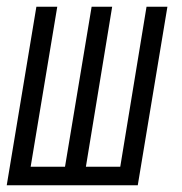

<svg xmlns="http://www.w3.org/2000/svg" viewBox="-21 -550 541 570"><path d="M-1 0 87 -530H149L70 -55H172L251 -530H312L234 -55H336L414 -530H476L388 0Z"/></svg>

Font: Iosevka Curly Light Oblique
Style: Regular
Weight: 300
Italic angle: -9°
Monospace: yes
Designer: Belleve Invis
Foundry: Belleve Invis
Version: Version 11.1.0; ttfautohint (v1.8.3)